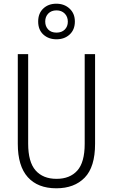

<svg xmlns="http://www.w3.org/2000/svg" viewBox="-20 -1006 609 1036"><path d="M493 -230Q493 -105 437 -47.5Q381 10 284 10Q184 10 130 -50Q76 -110 76 -230V-714H132V-231Q132 -132 172 -86.5Q212 -41 285 -41Q357 -41 397 -85.5Q437 -130 437 -230V-714H493ZM285 -794Q242 -794 214 -819.5Q186 -845 186 -890Q186 -934 213.5 -960Q241 -986 284 -986Q327 -986 355.5 -959.5Q384 -933 384 -890Q384 -846 356 -820Q328 -794 285 -794ZM285 -830Q313 -830 329.5 -846.5Q346 -863 346 -889Q346 -916 329 -933Q312 -950 285 -950Q257 -950 240.5 -933Q224 -916 224 -890Q224 -864 240 -847Q256 -830 285 -830Z"/></svg>

Font: Noto Sans Condensed Light
Style: Regular
Weight: 300
Width: 3
Designer: Monotype Design Team
Foundry: Monotype Imaging Inc.
Version: Version 2.013; ttfautohint (v1.8.4.7-5d5b)